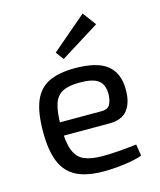

<svg xmlns="http://www.w3.org/2000/svg" viewBox="-113 -822 763 915"><g transform="rotate(-15 268.5 -364.5)"><path d="M278 -499Q388 -499 437.5 -459Q487 -419 487 -340Q488 -275 460 -238.5Q432 -202 371 -202H87V-268H349Q382 -268 392 -290.5Q402 -313 402 -340Q401 -387 374 -407Q347 -427 282 -427Q229 -427 198.5 -411.5Q168 -396 155.5 -357.5Q143 -319 143 -250Q143 -172 158.5 -131Q174 -90 208 -75Q242 -60 298 -60Q337 -60 383.5 -63.5Q430 -67 467 -72L476 -15Q453 -6 419.5 0Q386 6 350.5 9Q315 12 287 12Q203 12 152 -13.5Q101 -39 77.5 -95.5Q54 -152 54 -245Q54 -341 77.5 -396.5Q101 -452 150.5 -475.5Q200 -499 278 -499ZM382 -741 431 -675 239 -555 210 -594Z"/></g></svg>

Font: Exo 2
Style: Regular
Weight: 400
Designer: Natanael Gama
Foundry: Natanael Gama
Version: Version 2.010